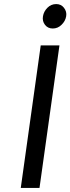

<svg xmlns="http://www.w3.org/2000/svg" viewBox="-20 -923 346 943"><path d="M305 -843Q309 -866 294 -885Q280 -903 256 -903Q231 -903 213 -885Q195 -867 191 -843Q187 -819 201 -801Q215 -783 239 -783Q264 -783 282 -801Q301 -819 305 -843ZM82 0H174L272 -700H180Z"/></svg>

Font: Unageo
Style: Medium-Italic
Weight: 500
Designer: Richard Sepsi
Foundry: Richard Sepsi
Version: Version 2.000